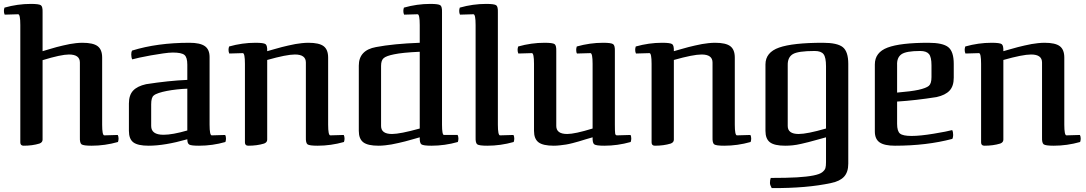

<svg xmlns="http://www.w3.org/2000/svg" viewBox="-32 -733 5560 983"><path d="M572 -6Q505 13 437 13Q395 13 385.5 6Q376 -1 377 -30V-413Q377 -454 321 -454Q281 -454 186 -425V-18Q186 -4 170 2Q134 13 89 13Q72 13 72 -4V-605Q72 -660 61 -660L-8 -658Q-12 -666 -12 -677Q-12 -685 -9 -694Q58 -713 126 -713Q168 -713 177.5 -706Q187 -699 186 -670V-471Q196 -474 221.5 -481.5Q247 -489 258 -492Q269 -495 290.5 -500Q312 -505 325.5 -507.5Q339 -510 356.5 -512Q374 -514 390 -514Q445 -514 468 -496.5Q491 -479 491 -438V-95Q491 -40 502 -40L571 -42Q575 -34 575 -23Q575 -15 572 -6Z M1122 -6Q1056 13 987 13Q948 13 937.5 7.5Q927 2 927 -20Q811 13 729 13Q674 13 651 -4Q628 -21 628 -63V-203Q628 -246 649.5 -269Q671 -292 716 -302Q774 -311 826.5 -316.5Q879 -322 927 -324V-402Q927 -440 912 -452Q897 -464 853 -464Q834 -464 803 -459.5Q772 -455 740.5 -449.5Q709 -444 682 -438Q655 -432 645 -429Q640 -439 640 -454Q640 -467 644 -474Q773 -514 938 -514Q992 -514 1016.5 -497Q1041 -480 1041 -441V-95Q1041 -40 1052 -40L1121 -42Q1125 -35 1125 -23Q1125 -15 1122 -6ZM927 -65V-279Q900 -278 873 -275Q846 -272 822.5 -267.5Q799 -263 781 -257Q763 -251 755 -244Q742 -234 742 -199V-88Q742 -43 805 -43Q851 -43 927 -65Z M1336 -426V-18Q1336 -4 1320 2Q1284 13 1239 13Q1222 13 1222 -4V-406Q1222 -461 1211 -461L1142 -459Q1138 -467 1138 -478Q1138 -486 1141 -495Q1208 -514 1276 -514Q1318 -514 1327.5 -507Q1337 -500 1336 -471Q1347 -474 1373 -481.5Q1399 -489 1411 -492Q1423 -495 1444.5 -500Q1466 -505 1480.5 -507.5Q1495 -510 1513 -512Q1531 -514 1547 -514Q1602 -514 1625 -496.5Q1648 -479 1648 -438V-95Q1648 -40 1659 -40L1728 -42Q1732 -34 1732 -23Q1732 -15 1729 -6Q1662 13 1594 13Q1552 13 1542.5 6Q1533 -1 1534 -30V-413Q1534 -454 1478 -454Q1435 -454 1336 -426Z M2312 -6Q2245 13 2177 13Q2135 13 2125.5 6Q2116 -1 2117 -30Q2106 -27 2080 -19.5Q2054 -12 2042 -9Q2030 -6 2008.5 -1Q1987 4 1972.5 6.5Q1958 9 1940 11Q1922 13 1906 13Q1851 13 1828 -4.5Q1805 -22 1805 -63V-397Q1805 -476 1893 -492Q1982 -509 2117 -514V-605Q2117 -660 2106 -660L2037 -658Q2033 -666 2033 -677Q2033 -685 2036 -694Q2103 -713 2171 -713Q2213 -713 2222.5 -706Q2232 -699 2231 -670V-95Q2231 -42 2241 -42H2311Q2315 -34 2315 -23Q2315 -15 2312 -6ZM2117 -75V-468Q2028 -464 1986 -455Q1946 -447 1932.5 -435.5Q1919 -424 1919 -396V-88Q1919 -47 1975 -47Q2016 -47 2117 -75Z M2598 -6Q2531 13 2463 13Q2421 13 2411.5 6Q2402 -1 2403 -30V-605Q2403 -660 2392 -660L2323 -658Q2319 -666 2319 -677Q2319 -685 2322 -694Q2389 -713 2457 -713Q2499 -713 2508.5 -706Q2518 -699 2517 -670V-95Q2517 -40 2528 -40L2597 -42Q2601 -34 2601 -23Q2601 -15 2598 -6Z M3197 -6Q3130 13 3062 13Q3020 13 3010.5 6Q3001 -1 3002 -30Q2994 -28 2967.5 -20Q2941 -12 2931.5 -9Q2922 -6 2900.5 -0.5Q2879 5 2866 7Q2853 9 2835.5 11Q2818 13 2803 13Q2748 13 2725 -4.5Q2702 -22 2702 -63V-406Q2702 -461 2691 -461L2622 -459Q2618 -467 2618 -478Q2618 -486 2621 -495Q2688 -514 2756 -514Q2798 -514 2807.5 -507Q2817 -500 2816 -471V-88Q2816 -47 2872 -47Q2911 -47 3002 -75V-406Q3002 -461 2991 -461L2922 -459Q2918 -465 2918 -478Q2918 -486 2921 -495Q2988 -514 3056 -514Q3097 -514 3107 -507Q3117 -500 3116 -471V-95Q3116 -59 3117.5 -49.5Q3119 -40 3127 -40L3196 -42Q3200 -36 3200 -23Q3200 -16 3197 -6Z M3418 -426V-18Q3418 -4 3402 2Q3366 13 3321 13Q3304 13 3304 -4V-406Q3304 -461 3293 -461L3224 -459Q3220 -467 3220 -478Q3220 -486 3223 -495Q3290 -514 3358 -514Q3400 -514 3409.5 -507Q3419 -500 3418 -471Q3429 -474 3455 -481.5Q3481 -489 3493 -492Q3505 -495 3526.5 -500Q3548 -505 3562.5 -507.5Q3577 -510 3595 -512Q3613 -514 3629 -514Q3684 -514 3707 -496.5Q3730 -479 3730 -438V-95Q3730 -40 3741 -40L3810 -42Q3814 -34 3814 -23Q3814 -15 3811 -6Q3744 13 3676 13Q3634 13 3624.5 6Q3615 -1 3616 -30V-413Q3616 -454 3560 -454Q3517 -454 3418 -426Z M3919 230Q3910 214 3910 204Q3910 189 3914 178Q3997 178 4048 175Q4099 172 4132 165.5Q4165 159 4178 148.5Q4191 138 4194 127.5Q4197 117 4197 97V-30Q4186 -27 4153.5 -18Q4121 -9 4107.5 -5.5Q4094 -2 4070 3.5Q4046 9 4026.5 11Q4007 13 3988 13Q3933 13 3910 -4.5Q3887 -22 3887 -63V-403Q3887 -465 3957 -489.5Q4027 -514 4181 -514Q4255 -514 4283 -491.5Q4311 -469 4311 -406V105Q4311 148 4289.5 171.5Q4268 195 4223 204Q4100 231 3919 230ZM4001 -399V-88Q4001 -47 4057 -47Q4100 -47 4197 -75V-394Q4197 -439 4184.5 -455.5Q4172 -472 4139 -472Q4053 -472 4026.5 -455.5Q4000 -439 4001 -399Z M4843 -67Q4848 -58 4848 -42Q4848 -30 4844 -22Q4712 13 4550 13Q4496 13 4471.5 -4Q4447 -21 4447 -60V-403Q4447 -465 4512.5 -489.5Q4578 -514 4721 -514Q4795 -514 4823 -491.5Q4851 -469 4851 -406V-335Q4851 -292 4829.5 -269Q4808 -246 4763 -236Q4656 -219 4561 -213V-99Q4561 -61 4576 -49Q4591 -37 4635 -37Q4679 -37 4748.5 -48.5Q4818 -60 4843 -67ZM4561 -399V-259Q4633 -265 4670 -273Q4710 -282 4723.5 -293.5Q4737 -305 4737 -338V-399Q4737 -441 4724 -456.5Q4711 -472 4679 -472Q4607 -472 4583 -455Q4559 -438 4561 -399Z M5105 -426V-18Q5105 -4 5089 2Q5053 13 5008 13Q4991 13 4991 -4V-406Q4991 -461 4980 -461L4911 -459Q4907 -467 4907 -478Q4907 -486 4910 -495Q4977 -514 5045 -514Q5087 -514 5096.5 -507Q5106 -500 5105 -471Q5116 -474 5142 -481.5Q5168 -489 5180 -492Q5192 -495 5213.5 -500Q5235 -505 5249.5 -507.5Q5264 -510 5282 -512Q5300 -514 5316 -514Q5371 -514 5394 -496.5Q5417 -479 5417 -438V-95Q5417 -40 5428 -40L5497 -42Q5501 -34 5501 -23Q5501 -15 5498 -6Q5431 13 5363 13Q5321 13 5311.5 6Q5302 -1 5303 -30V-413Q5303 -454 5247 -454Q5204 -454 5105 -426Z"/></svg>

Font: Federant
Style: Medium
Weight: 500
Designer: Cyreal (www.cyreal.org)
Foundry: Cyreal (www.cyreal.org)
Version: Version 1.010